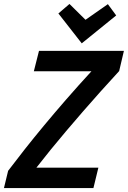

<svg xmlns="http://www.w3.org/2000/svg" viewBox="-28 -950 646 970"><path d="M-8 0 13 -87Q53 -140 98 -197Q143 -254 194.5 -316Q246 -378 305.5 -446.5Q365 -515 434 -590H143L169 -693H598L574 -591Q526 -539 480 -487.5Q434 -436 390.5 -386Q347 -336 306 -287.5Q265 -239 227.5 -193Q190 -147 156 -103H469L444 0ZM385 -731 267 -882 323 -930 404 -850 517 -929 559 -872Z"/></svg>

Font: Ubuntu Sans Mono SemiBold
Style: Italic
Weight: 600
Italic angle: -13.5°
Monospace: yes
Designer: Dalton Maag Ltd
Foundry: Dalton Maag Ltd
Version: Version 1.006